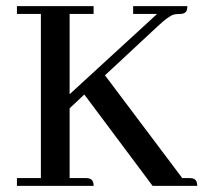

<svg xmlns="http://www.w3.org/2000/svg" viewBox="-20 -606 663 626"><path d="M285.2 0Q285.2 -21.5 269.5 -24.4Q264.6 -25.4 259.8 -25.4H207V-252.9L254.9 -297.9L477.5 0H623Q623 -21.5 607.4 -24.4Q602.5 -25.4 597.7 -25.4H574.2L322.3 -360.4L492.2 -518.6Q529.3 -553.7 546.9 -558.6Q555.7 -560.5 565.4 -560.5Q587.9 -560.5 589.8 -576.2Q590.8 -581.1 590.8 -585.9H414.1V-560.5H492.2L207 -298.8V-560.5H285.2V-585.9H35.2V-560.5H113.3V-25.4H35.2V0Z"/></svg>

Font: Abhaya Libre Medium
Style: Regular
Weight: 500
Designer: Pushpananda Ekanayake, Sol Matas, Pathum Egodawatta
Foundry: Mooniak
Version: Version 1.050 ; ttfautohint (v1.6)